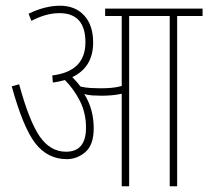

<svg xmlns="http://www.w3.org/2000/svg" viewBox="-20 -652 729 672"><path d="M432 0V-596H574V0H600V-596H689V-622H348V-596H406V-351Q388 -346 369.5 -344.5Q351 -343 331 -343Q316 -343 297.5 -344Q279 -345 262 -349Q250 -365 233 -382Q306 -417 306 -503Q306 -564 274.5 -598Q243 -632 190 -632Q138 -632 80 -604L90 -579Q141 -606 188 -606Q279 -606 279 -504Q279 -402 163 -388L165 -363Q188 -366 207 -372Q238 -341 259.5 -299Q281 -257 281 -205Q281 -121 211 -121Q156 -121 119 -174.5Q82 -228 47 -357L21 -350Q61 -205 104 -150Q147 -95 214 -95Q250 -95 279 -120Q308 -145 308 -203Q308 -270 275 -323Q288 -319 304 -318Q320 -317 336 -317Q352 -317 370.5 -318.5Q389 -320 406 -324V0Z"/></svg>

Font: Noto Sans Devanagari Extra Condensed Thin
Style: Regular
Weight: 250
Width: 2
Designer: Monotype Design Team
Foundry: Monotype Imaging Inc.
Version: 1.000